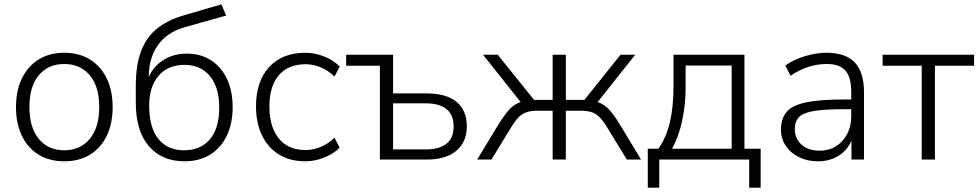

<svg xmlns="http://www.w3.org/2000/svg" viewBox="-20 -738 4529 888"><path d="M277 8Q209 8 159 -22.5Q109 -53 81.5 -109.5Q54 -166 54 -243Q54 -319 81.5 -375.5Q109 -432 159 -463Q209 -494 277 -494Q346 -494 396 -463Q446 -432 473.5 -375.5Q501 -319 501 -243Q501 -166 473.5 -109.5Q446 -53 396 -22.5Q346 8 277 8ZM277 -43Q351 -43 395 -95.5Q439 -148 439 -243Q439 -338 395 -390Q351 -442 277 -442Q203 -442 159.5 -390Q116 -338 116 -243Q116 -148 159.5 -95.5Q203 -43 277 -43Z M833 8Q729 8 668.5 -62Q608 -132 608 -265V-341Q608 -437 632.5 -501.5Q657 -566 706 -605.5Q755 -645 830 -667L1004 -718L1026 -666L834 -612Q751 -588 709.5 -528Q668 -468 668 -383V-382Q691 -433 737.5 -461.5Q784 -490 844 -490Q908 -490 955.5 -459.5Q1003 -429 1029.5 -373.5Q1056 -318 1056 -242Q1056 -166 1028.5 -109.5Q1001 -53 951.5 -22.5Q902 8 833 8ZM831 -43Q908 -43 951 -94Q994 -145 994 -241Q994 -334 951 -386Q908 -438 832 -438Q757 -438 713.5 -387.5Q670 -337 670 -250Q670 -148 712.5 -95.5Q755 -43 831 -43Z M1392 8Q1321 8 1270 -23.5Q1219 -55 1191.5 -112.5Q1164 -170 1164 -246Q1164 -361 1224.5 -427.5Q1285 -494 1392 -494Q1436 -494 1479 -477Q1522 -460 1551 -430L1527 -384Q1496 -414 1461 -427.5Q1426 -441 1394 -441Q1313 -441 1269.5 -390Q1226 -339 1226 -245Q1226 -151 1269.5 -97.5Q1313 -44 1394 -44Q1426 -44 1461 -57.5Q1496 -71 1527 -101L1551 -55Q1522 -26 1478.5 -9Q1435 8 1392 8Z M1737 0V-434H1581V-485H1798V-306H1953Q2045 -306 2092 -266.5Q2139 -227 2139 -154Q2139 -82 2091 -41Q2043 0 1953 0ZM1798 -47H1951Q2011 -47 2044.5 -73Q2078 -99 2078 -153Q2078 -208 2044.5 -234Q2011 -260 1951 -260H1798Z M2187 0 2285 -162Q2316 -211 2338 -234Q2360 -257 2388 -266L2214 -485H2282L2450 -276H2536V-485H2597V-276H2683L2850 -485H2918L2744 -266Q2772 -257 2794.5 -234Q2817 -211 2847 -162L2945 0H2879L2788 -149Q2770 -179 2753 -196Q2736 -213 2715.5 -219.5Q2695 -226 2665 -226H2597V0H2536V-226H2467Q2437 -226 2416.5 -219.5Q2396 -213 2379 -196Q2362 -179 2344 -149L2253 0Z M2976 130V-50H3025Q3062 -103 3078.5 -173.5Q3095 -244 3095 -339V-485H3423V-50H3498V130H3445V0H3029V130ZM3088 -50H3364V-435H3151V-333Q3151 -252 3134.5 -177.5Q3118 -103 3088 -50Z M3763 8Q3714 8 3675.5 -11Q3637 -30 3614.5 -63Q3592 -96 3592 -137Q3592 -191 3619 -221.5Q3646 -252 3710 -265Q3774 -278 3886 -278H3917V-314Q3917 -381 3890 -411.5Q3863 -442 3804 -442Q3760 -442 3719.5 -429Q3679 -416 3636 -388L3612 -435Q3650 -462 3702 -478Q3754 -494 3803 -494Q3891 -494 3933.5 -449Q3976 -404 3976 -311V0H3918V-87Q3898 -42 3857.5 -17Q3817 8 3763 8ZM3771 -41Q3814 -41 3846.5 -61.5Q3879 -82 3898 -118Q3917 -154 3917 -200V-233H3887Q3797 -233 3746.5 -225Q3696 -217 3676 -197Q3656 -177 3656 -142Q3656 -97 3687 -69Q3718 -41 3771 -41Z M4243 0V-434H4062V-485H4485V-434H4304V0Z"/></svg>

Font: Nunito Sans Light
Style: Regular
Weight: 300
Designer: Vernon Adams
Foundry: Vernon Adams
Version: Version 3.101; ttfautohint (v1.8.4.7-5d5b);gftools[0.9.27]